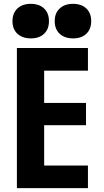

<svg xmlns="http://www.w3.org/2000/svg" viewBox="-20 -980 540 1000"><path d="M68 0V-730H438V-612H210V-444H428V-328H210V-118H438V0ZM141 -780Q97 -780 71 -804Q45 -828 45 -870Q45 -912 71 -936Q97 -960 140 -960Q184 -960 209.5 -936Q235 -912 235 -870Q235 -828 209.5 -804Q184 -780 141 -780ZM361 -780Q317 -780 291 -804Q265 -828 265 -870Q265 -912 291 -936Q317 -960 360 -960Q404 -960 429.5 -936Q455 -912 455 -870Q455 -828 429.5 -804Q404 -780 361 -780Z"/></svg>

Font: M PLUS 1 Code
Style: Bold
Weight: 700
Designer: Coji Morishita
Foundry: UNDERFOREST DESIGN
Version: Version 1.002